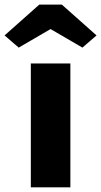

<svg xmlns="http://www.w3.org/2000/svg" viewBox="-69 -804 435 824"><path d="M63.3 0V-531.7H233V0ZM11.3 -599.7 -49.3 -652 99.7 -784.3H196.3L345.3 -652L284.7 -599.7L133 -688H163Z"/></svg>

Font: Lexend Medium
Style: Regular
Weight: 500
Designer: Bonnie Shaver-Troup, Thomas Jockin
Foundry: Lexend
Version: Version 1.005